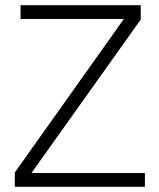

<svg xmlns="http://www.w3.org/2000/svg" viewBox="-20 -718 610 738"><path d="M537 0H37V-55L456 -645H59V-698H521V-643L101 -53H537Z"/></svg>

Font: IBM Plex Sans Thai Looped Light
Style: Regular
Weight: 300
Designer: Mike Abbink, Paul van der Laan, Pieter van Rosmalen, Ben Mitchell, Mark Frömberg
Foundry: Bold Monday
Version: Version 1.1